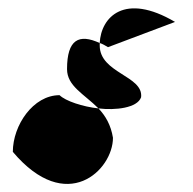

<svg xmlns="http://www.w3.org/2000/svg" viewBox="-20 -562 467 464"><path d="M11 -195C141 -41 253 -151 253 -229C248 -260 235 -282 218 -300C180 -304 138 -318 124 -332C60 -332 11 -259 11 -195ZM142 -395C142 -354 183 -335 218 -300C259 -295 312 -301 321 -327C327 -379 221 -385 221 -452V-458C171 -481 142 -467 142 -395ZM221 -458C228 -456 234 -452 241 -448L403 -509C281 -581 224 -521 221 -458Z"/></svg>

Font: Ampere
Style: SCUltCnd
Weight: 400
Version: Version 1